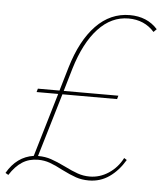

<svg xmlns="http://www.w3.org/2000/svg" viewBox="-53 -708 657 770"><g transform="rotate(5 275.0 -322.5)"><path d="M551 -616 539 -604Q499 -649 435 -649Q366 -649 313 -592Q260 -535 228 -429L201 -337H421L417 -323H197L121 -68H123Q150 -68 174 -60Q198 -52 233 -35Q263 -20 286 -12Q309 -4 334 -4Q375 -4 410.5 -27.5Q446 -51 466 -90L477 -83Q451 -39 414.5 -13.5Q378 12 332 12Q304 12 280.5 4Q257 -4 223 -21Q193 -37 170.5 -45Q148 -53 123 -53Q87 -53 59.5 -35.5Q32 -18 9 18L-3 11Q36 -57 104 -67L180 -323H93L97 -337H184L212 -432Q245 -543 303 -603Q361 -663 439 -663Q509 -663 551 -616Z"/></g></svg>

Font: Ysabeau Thin
Style: Italic
Weight: 200
Italic angle: -12°
Designer: Christian Thalmann (Catharsis Fonts)
Version: Version 0.003